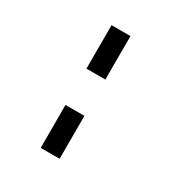

<svg xmlns="http://www.w3.org/2000/svg" viewBox="-215 -974 1281 1328"><g transform="rotate(30 425.0 -310.0)"><path d="M294 -453V-800H445V-453ZM294 180V-163H445V180Z"/></g></svg>

Font: Trispace SemiExpanded ExtraBold
Style: Regular
Weight: 800
Width: 6
Designer: Tyler Finck
Foundry: Etcetera Type Company
Version: Version 1.210; ttfautohint (v1.8.3)